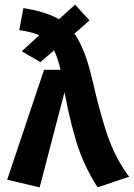

<svg xmlns="http://www.w3.org/2000/svg" viewBox="-20 -792 577 828"><path d="M375 -461Q417 -278 450.5 -189Q484 -100 537 -30L401 16Q350 -63 319.5 -149.5Q289 -236 258 -394L151 16L11 -17L170 -491H241Q229 -543 213 -575L154 -524L74 -571L149 -640Q115 -655 63 -662L81 -757Q181 -741 234 -709L304 -772L366 -704L301 -647Q345 -585 375 -461Z"/></svg>

Font: Fira Sans SemiBold
Style: Regular
Weight: 600
Designer: bBox Type GmbH & Carrois Corporate GbR & Edenspiekermann AG
Foundry: bBox Type GmbH & Carrois Corporate GbR & Edenspiekermann AG
Version: Version 4.301;PS 004.301;hotconv 1.0.88;makeotf.lib2.5.64775